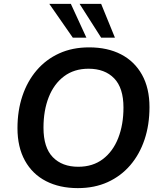

<svg xmlns="http://www.w3.org/2000/svg" viewBox="-20 -959 825 989"><path d="M381 10Q287 10 217 -26Q147 -62 108.5 -131.5Q70 -201 70 -299Q70 -389 95.5 -465Q121 -541 169 -597Q217 -653 285 -684Q353 -715 439 -715Q534 -715 603.5 -679Q673 -643 711.5 -574Q750 -505 750 -407Q750 -316 724.5 -240Q699 -164 651 -108Q603 -52 535 -21Q467 10 381 10ZM383 -100Q458 -100 510 -139.5Q562 -179 589 -248Q616 -317 616 -405Q616 -506 568 -555.5Q520 -605 436 -605Q362 -605 310 -566Q258 -527 231 -458.5Q204 -390 204 -301Q204 -199 252 -149.5Q300 -100 383 -100ZM501 -765 390 -939H501L572 -765ZM355 -765 234 -939H345L425 -765Z"/></svg>

Font: Nunito Sans 12pt ExtraLight 12pt
Style: Bold Italic
Weight: 700
Italic angle: -9°
Version: Version 3.101;gftools[0.9.27]